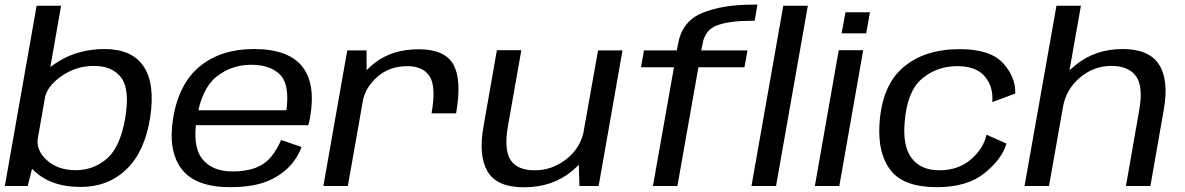

<svg xmlns="http://www.w3.org/2000/svg" viewBox="-20 -810 5160 836"><path d="M1 0H100.5L126 -101L246 -785H139.5ZM331 4Q450 4 530.2 -72.5Q610.5 -149 634 -299Q656 -445.5 605.2 -521Q554.5 -596.5 435.5 -596.5Q323 -596.5 235.8 -543Q148.5 -489.5 139.5 -438L174.5 -380Q184 -434.5 248 -478.8Q312 -523 388.5 -523Q469.5 -523 507.8 -471.8Q546 -420.5 525.5 -297.5Q504.5 -172 446.8 -120.5Q389 -69 309 -69Q231.5 -69 183.2 -113.2Q135 -157.5 145 -213L89.5 -154Q79.5 -102 149 -49Q218.5 4 331 4Z M982 5 994 -63.5Q902.5 -63.5 860 -119Q817 -174 837 -296.5Q858 -424.5 923 -476.5Q988.5 -528 1074 -528Q1162 -528 1205 -479Q1241 -434 1227 -330H831.5L820 -265H1322Q1327.5 -280.5 1330 -298.5Q1356 -445.5 1295.5 -521Q1234.5 -596.5 1086 -596.5Q942.5 -596.5 850.5 -521.5Q759 -446.5 734 -296.5Q710.5 -152 771.5 -73Q832.5 5 982 5ZM994 -63.5 982 5Q1065 5 1125 -14Q1184 -33.5 1229 -74Q1272.5 -114.5 1293 -170L1204 -200.5Q1186.5 -159 1159.5 -126Q1131 -93 1089.5 -78Q1046.5 -63.5 994 -63.5Z M1859 -316.5H1966Q1991.5 -463 1954 -529.2Q1916.5 -595.5 1803.5 -595.5Q1689 -595.5 1612.2 -536.5Q1535.5 -477.5 1522 -398L1558.5 -365.5Q1569.5 -428 1622.5 -475Q1675.5 -522 1754 -522Q1822.5 -522 1851 -477.2Q1879.5 -432.5 1859 -316.5ZM1388 0H1494.5L1576.5 -464L1576 -590.5H1492Z M2503 0H2586.5L2690.5 -590.5H2584L2499.5 -115.5ZM2250 -591.5H2143.5L2085 -258Q2062.5 -130.5 2103.5 -62.5Q2144.5 5.5 2260.5 5.5Q2385.5 5.5 2470.8 -65.5Q2556 -136.5 2569.5 -212L2523.5 -246.5Q2510 -168 2447.5 -118.2Q2385 -68.5 2308.5 -68.5Q2233 -68.5 2203.2 -113.2Q2173.5 -158 2192 -263Z M2823 0H2929.5L3021 -517H3221.5L3234.5 -590.5H3033.5L3039 -618.5Q3049.5 -681 3103.8 -700.2Q3158 -719.5 3248.5 -719.5H3266L3278 -790H3261Q3125.5 -790 3037.5 -753.5Q2949.5 -717 2932.5 -619L2927 -590.5H2784L2771 -517H2914.5ZM3252 0H3359L3497.5 -785H3390.5Z M3528 0H3634.5L3738.5 -591.5H3632ZM3661.5 -756.5 3644.5 -665H3751.5L3768 -756.5Z M4059.5 5Q4192 5 4268 -57Q4344 -119 4362 -185L4275.5 -223.5Q4262 -162.5 4207 -115.5Q4152 -68.5 4070 -68.5Q3990.5 -68.5 3950.2 -120.5Q3910 -172.5 3919 -277Q3929.5 -412.5 3994.2 -467.2Q4059 -522 4148.5 -522Q4230 -522 4268 -477.2Q4306 -432.5 4300.5 -365.5L4400.5 -402.5Q4403 -474.5 4347.2 -535.2Q4291.5 -596 4159 -596Q4005.5 -596 3912.8 -516.8Q3820 -437.5 3809.5 -271.5Q3801 -141.5 3858.2 -68.2Q3915.5 5 4059.5 5Z M4441 0H4547.5L4686.5 -785H4580ZM4882.5 0H4989L5047.5 -333.5Q5070 -461.5 5026.5 -529Q4983 -596.5 4868 -596.5Q4748.5 -596.5 4662.2 -526Q4576 -455.5 4562.5 -379.5L4608 -343Q4622 -421.5 4682.2 -472.2Q4742.5 -523 4819 -523Q4894 -523 4926.5 -478Q4959 -433 4940 -328.5Z"/></svg>

Font: Anybody SemiExpanded
Style: Italic
Weight: 400
Width: 6
Italic angle: -10°
Version: Version 1.113;gftools[0.9.25]